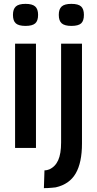

<svg xmlns="http://www.w3.org/2000/svg" viewBox="-20 -765 502 993"><path d="M112 -631Q77 -631 62 -644Q47 -657 47 -688Q47 -718 62 -731.5Q77 -745 112 -745Q147 -745 162 -731.5Q177 -718 177 -688Q177 -657 162 -644Q147 -631 112 -631ZM58 0V-539H166V0ZM404 -539V-23Q404 76 371.5 132Q339 188 268 204Q259 205 248.5 206Q238 207 227.5 207.5Q217 208 207 208L210 116Q218 116 223.5 114.5Q229 113 235 111Q266 97 281 63.5Q296 30 296 -28V-539ZM349 -631Q315 -631 299.5 -644Q284 -657 284 -688Q284 -718 299 -731.5Q314 -745 349 -745Q385 -745 399.5 -731.5Q414 -718 414 -688Q414 -657 399.5 -644Q385 -631 349 -631Z"/></svg>

Font: Georama ExtraCondensed Thin Medium
Style: Regular
Weight: 500
Version: Version 1.001